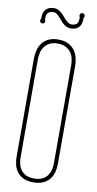

<svg xmlns="http://www.w3.org/2000/svg" viewBox="-97 -902 481 953"><g transform="rotate(10 144.0 -425.0)"><path d="M60.1 -101.1Q60.1 -83.5 64.2 -67.1Q68.4 -50.8 78.1 -37.8Q87.9 -24.9 104 -17.3Q120.1 -9.8 144 -9.8Q168 -9.8 184.1 -17.3Q200.2 -24.9 210 -37.8Q219.7 -50.8 223.9 -67.1Q228 -83.5 228 -101.1V-596.2Q228 -613.3 223.9 -630.1Q219.7 -647 210 -660.2Q200.2 -673.3 184.1 -681.6Q168 -689.9 144 -689.9Q120.1 -689.9 104 -681.6Q87.9 -673.3 78.1 -660.2Q68.4 -647 64.2 -630.1Q60.1 -613.3 60.1 -596.2ZM248 -101.1Q248 -79.6 242.7 -59.6Q237.3 -39.6 225.1 -24.2Q212.9 -8.8 192.9 0.5Q172.9 9.8 144 9.8Q114.3 9.8 94.2 0.5Q74.2 -8.8 62.3 -24.2Q50.3 -39.6 45.2 -59.6Q40 -79.6 40 -101.1V-596.2Q40 -617.2 45.2 -637.7Q50.3 -658.2 62.3 -674.3Q74.2 -690.4 94.2 -700.2Q114.3 -710 144 -710Q172.9 -710 192.9 -700.2Q212.9 -690.4 225.1 -674.3Q237.3 -658.2 242.7 -637.7Q248 -617.2 248 -596.2ZM247.6 -830.6Q247.6 -814.9 243.2 -804.2Q238.8 -793.5 231.4 -786.9Q224.1 -780.3 214.1 -777.6Q204.1 -774.9 193.4 -774.9Q181.2 -774.9 171.4 -779.8Q161.6 -784.7 153.8 -791.7Q146 -798.8 139.2 -807.4Q132.3 -815.9 125.5 -823Q118.7 -830.1 111.3 -835Q104 -839.8 94.7 -839.8Q81.1 -839.8 70.8 -832.5Q60.5 -825.2 60.5 -803.7V-795.9Q63.5 -793 63.5 -787.6Q63.5 -782.2 59.8 -778.6Q56.2 -774.9 50.8 -774.9Q45.4 -774.9 41.5 -778.6Q37.6 -782.2 37.6 -787.6Q37.6 -794.4 41.5 -796.9V-803.7Q41.5 -820.3 46.1 -831.1Q50.8 -841.8 58.6 -848.1Q66.4 -854.5 76.2 -857.2Q85.9 -859.9 95.7 -859.9Q107.9 -859.9 117.4 -855Q127 -850.1 134.8 -843Q142.6 -835.9 149.4 -827.4Q156.2 -818.8 163.3 -811.8Q170.4 -804.7 177.7 -799.8Q185.1 -794.9 194.3 -794.9Q208 -794.9 218.3 -802Q228.5 -809.1 228.5 -830.6V-837.9Q225.6 -842.3 225.6 -846.7Q225.6 -852.1 229.5 -856Q233.4 -859.9 238.8 -859.9Q244.1 -859.9 247.8 -856Q251.5 -852.1 251.5 -846.7Q251.5 -843.3 250.2 -841.1Q249 -838.9 247.6 -836.9Z"/></g></svg>

Font: Wire One
Style: Regular
Weight: 400
Designer: Alexei Vanyashin, Gayaneh Bagdasaryan
Foundry: Cyreal Type Foundry
Version: Version 1.000